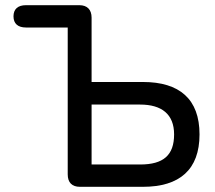

<svg xmlns="http://www.w3.org/2000/svg" viewBox="-20 -720 830 740"><path d="M288 0H531C672 0 749 -66 749 -202C749 -338 672 -404 531 -404H333V-652C333 -683 316 -700 286 -700H80C49 -700 32 -685 32 -657C32 -629 49 -614 80 -614H241V-48C241 -17 257 0 288 0ZM333 -86V-317H520C603 -317 651 -280 651 -202C651 -122 610 -86 520 -86Z"/></svg>

Font: 寒蝉半圆体
Style: Regular
Weight: 400
Designer: Yoshimichi Ohira & Warren
Foundry: ChillType
Version: Version 1.800;Glyphs 3.1.1 (3135)